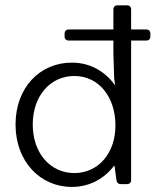

<svg xmlns="http://www.w3.org/2000/svg" viewBox="-20 -700 602 730"><path d="M536.1 -587.9H478.5V-664.1C478.5 -673.8 472.7 -679.7 462.9 -679.7H426.8C417 -679.7 411.1 -673.8 411.1 -664.1V-587.9H241.2C231.4 -587.9 225.6 -582 225.6 -572.3V-561.5C225.6 -551.8 231.4 -545.9 241.2 -545.9H411.1V-498L414.1 -401.4L418 -375C380.9 -426.8 325.2 -461.9 252.9 -461.9C133.8 -461.9 39.1 -369.1 39.1 -226.6C39.1 -85 133.8 10.7 252.9 10.7C323.2 10.7 377.9 -22.5 415 -71.3L422.9 -14.6C423.8 -5.9 429.7 0 439.5 0H462.9C472.7 0 478.5 -5.9 478.5 -15.6V-545.9H536.1C545.9 -545.9 551.8 -551.8 551.8 -561.5V-572.3C551.8 -582 545.9 -587.9 536.1 -587.9ZM262.7 -42C170.9 -42 104.5 -118.2 104.5 -226.6C104.5 -335 170.9 -411.1 262.7 -411.1C353.5 -411.1 418.9 -334 418.9 -222.7C418.9 -117.2 353.5 -42 262.7 -42Z"/></svg>

Font: Ed Sans Neue Light
Style: Regular
Weight: 300
Designer: Stephen Hutchings
Version: Version 1.004;PS 001.004;hotconv 1.0.88;makeotf.lib2.5.64775